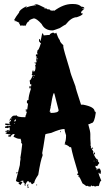

<svg xmlns="http://www.w3.org/2000/svg" viewBox="-20 -916 534 958"><path d="M243.2 -752.9H247.1L252.9 -749H254.9L260.7 -752.9Q269.5 -726.6 278.3 -715.8Q278.3 -706.5 295.9 -690.4V-682.6Q295.9 -673.3 329.1 -565.4Q329.1 -556.2 356.4 -485.4Q356.4 -478 383.8 -395.5V-393.6H395.5Q452.1 -382.8 452.1 -360.4Q455.6 -360.4 458 -354.5Q451.2 -301.8 436.5 -301.8Q425.3 -295.9 420.9 -295.9V-293.9Q430.7 -260.7 430.7 -247.1V-223.6Q430.7 -213.9 432.6 -194.3H430.7L434.6 -182.6Q432.6 -178.7 432.6 -176.8L436.5 -178.7Q436.5 -173.3 446.3 -159.2L444.3 -155.3Q457.5 -120.1 467.8 -120.1Q469.7 -116.2 469.7 -114.3V-108.4Q472.7 -108.4 475.6 -102.5Q465.8 -90.8 465.8 -86.9L456.1 -88.9V-86.9Q457.5 -73.2 467.8 -73.2Q471.2 -75.2 475.6 -75.2Q478.5 -75.2 481.4 -69.3Q479.5 -69.3 479.5 -67.4Q483.4 -66.9 483.4 -63.5V-57.6L481.4 -47.9Q475.6 -47.9 475.6 -53.7H471.7V-51.8Q471.7 -46.4 485.4 -14.6Q479.5 -14.6 473.6 10.7L469.7 12.7H467.8Q465.8 12.7 465.8 10.7Q458 14.6 454.1 14.6Q448.2 12.7 448.2 10.7L444.3 12.7H440.4Q435.5 8.8 434.6 8.8Q432.6 12.7 432.6 14.6H426.8Q421.4 14.6 415 10.7Q411.1 12.7 409.2 12.7Q409.2 9.8 391.6 -1Q377.9 -31.7 376 -32.2Q370.1 -32.2 370.1 -36.1H376Q376 -38.6 364.3 -45.9Q364.3 -48.8 370.1 -51.8Q342.8 -140.1 335 -180.7Q333 -180.7 333 -182.6L329.1 -180.7Q319.8 -190.9 301.8 -196.3V-198.2L305.7 -200.2L303.7 -204.1Q309.6 -213.4 309.6 -241.2Q301.8 -263.7 301.8 -272.5Q280.8 -272.5 235.4 -252.9Q206.1 -248 206.1 -245.1Q194.3 -168 190.4 -151.4Q192.4 -147.9 192.4 -143.6V-139.6Q182.6 -117.2 170.9 -43.9Q151.4 -15.1 151.4 -4.9L141.6 2.9H139.6Q136.7 2.9 133.8 -6.8Q129.9 -4.9 127.9 -4.9Q127.9 -7.8 120.1 -12.7Q114.7 -12.2 106.4 4.9Q108.4 8.8 108.4 10.7Q104.5 8.8 102.5 8.8V4.9L104.5 1Q102.5 1 98.6 -6.8Q94.7 -4.9 92.8 -4.9V-8.8H96.7V-14.6H92.8L83 -12.7V-8.8L86.9 -10.7L90.8 -4.9Q83.5 6.8 81.1 6.8Q76.2 1 73.2 1V-2.9H77.1V-4.9Q59.6 -10.3 59.6 -14.6L79.1 -92.8Q79.1 -105.5 83 -126H81.1Q85 -143.6 90.8 -196.3L85 -206.1V-208Q85 -210 86.9 -210Q83 -219.7 83 -223.6H75.2Q65.9 -223.6 47.9 -233.4V-235.4L53.7 -247.1H45.9Q37.6 -244.1 30.3 -231.4Q30.3 -235.4 20.5 -235.4V-239.3L32.2 -243.2V-245.1Q6.8 -247.6 6.8 -252.9Q14.6 -252.9 14.6 -258.8H6.8V-262.7Q14.6 -262.7 20.5 -268.6Q21 -264.6 24.4 -264.6H28.3V-280.3Q24.9 -280.3 16.6 -276.4Q13.7 -278.3 4.9 -278.3V-284.2L18.6 -288.1L22.5 -286.1Q30.3 -289.1 30.3 -292L26.4 -293.9Q22.5 -293.5 22.5 -290Q4.9 -292.5 4.9 -295.9Q5.4 -299.8 8.8 -299.8L28.3 -297.9L26.4 -307.6Q34.2 -310.5 34.2 -313.5V-319.3L26.4 -313.5V-315.4Q41 -338.9 47.9 -338.9Q61.5 -338.9 63.5 -340.8Q63.5 -331.1 106.4 -331.1Q107.4 -342.3 112.3 -348.6L110.4 -352.5L114.3 -354.5Q114.3 -360.4 108.4 -360.4V-364.3Q108.4 -366.2 110.4 -366.2L108.4 -370.1V-372.1H112.3V-364.3Q116.7 -364.3 120.1 -399.4Q114.3 -399.4 114.3 -403.3V-411.1Q114.3 -416 122.1 -417Q122.1 -436.5 133.8 -471.7Q131.8 -475.1 131.8 -479.5H129.9V-475.6H126L127.9 -487.3H131.8V-483.4Q135.7 -483.4 135.7 -487.3V-497.1L131.8 -495.1H129.9V-501L127.9 -514.6Q133.3 -514.6 143.6 -540Q140.6 -540 137.7 -545.9L141.6 -547.9Q141.6 -549.8 139.6 -549.8Q141.6 -565.4 145.5 -565.4Q147.5 -562 147.5 -557.6Q157.2 -560.1 157.2 -581.1L155.3 -590.8L159.2 -592.8L157.2 -596.7V-606.4H159.2L163.1 -604.5V-610.4H159.2Q159.2 -613.3 163.1 -627.9H161.1L163.1 -631.8V-635.7L159.2 -633.8V-643.6Q161.1 -643.6 165 -645.5Q165 -643.6 167 -643.6V-647.5L165 -655.3Q167 -659.2 167 -661.1Q165 -661.1 165 -663.1Q172.9 -663.1 182.6 -696.3Q184.6 -696.3 184.6 -698.2L174.8 -710V-717.8Q175.3 -721.7 178.7 -721.7H180.7Q180.7 -719.7 178.7 -719.7Q180.7 -716.3 180.7 -711.9H182.6L190.4 -749H194.3L198.2 -739.3L217.8 -741.2H227.5Q227.5 -747.6 243.2 -752.9ZM165 -626V-620.1H167V-626ZM163.1 -616.2V-612.3H165V-616.2ZM151.4 -604.5H153.3V-600.6H151.4ZM147.5 -538.1 151.4 -536.1V-542Q147.5 -541.5 147.5 -538.1ZM147.5 -532.2V-528.3H149.4V-532.2ZM247.1 -450.2Q239.3 -426.3 233.4 -385.7H231.4Q231.4 -383.8 233.4 -383.8L227.5 -358.4H233.4L231.4 -354.5V-352.5H233.4Q272.5 -352.5 272.5 -366.2L251 -450.2ZM36.1 -325.2V-321.3H38.1V-325.2ZM55.7 -321.3Q55.7 -317.9 49.8 -311.5Q51.8 -311.5 55.7 -309.6Q56.2 -313.5 59.6 -313.5Q57.6 -316.9 57.6 -321.3ZM49.8 -301.8V-297.9H51.8V-301.8ZM32.2 -292V-288.1H34.2V-292ZM18.6 -260.7V-258.8H22.5V-260.7ZM280.3 -260.7H284.2V-256.8H280.3ZM440.4 -180.7Q444.3 -180.2 444.3 -176.8V-172.9H440.4ZM448.2 -155.3H450.2Q454.1 -154.8 454.1 -151.4V-145.5H450.2ZM448.2 -114.3V-110.4H450.2V-114.3ZM461.9 -114.3V-112.3H465.8V-114.3ZM461.9 -71.3V-67.4H465.8V-71.3ZM67.4 -57.6V-55.7Q67.4 -52.7 61.5 -49.8V-55.7Q63.5 -55.7 67.4 -57.6ZM116.2 4.9H122.1V6.8Q122.1 7.8 118.2 12.7V14.6Q124 14.6 124 18.6L118.2 22.5L116.2 8.8ZM161.1 4.9H165V8.8H161.1ZM244.1 -764.2H241.2Q203.6 -764.2 187.5 -796.4Q162.6 -824.2 148.4 -824.2Q126.5 -817.9 124 -811Q125.5 -811 125.5 -809.6Q116.2 -809.6 107.4 -786.1H106V-790.5L101.1 -787.6L87.9 -789.1Q85 -787.6 81.5 -787.6Q79.6 -794.4 75.2 -799.3L76.7 -802.2L58.6 -811Q55.7 -809.6 53.7 -809.6V-814H57.1V-815.4H53.7Q53.7 -814 52.2 -814L50.8 -816.9Q58.6 -832 75.2 -853.5Q75.2 -866.2 110.8 -884.3H114.3L107.4 -878.4H109.4Q128.4 -885.7 156.2 -890.1Q156.2 -888.7 158.2 -888.7L159.7 -891.6H153.3V-894.5H163.1Q169.9 -894.5 203.6 -877Q202.1 -874 202.1 -872.6H207V-875.5H208.5L219.7 -868.2H221.7V-871.1Q231 -867.7 234.4 -862.3L237.8 -863.8Q241.2 -863.8 241.2 -862.3Q244.1 -863.8 246.1 -863.8Q249 -862.3 251 -862.3Q296.9 -896 338.9 -896H345.2Q373.5 -896 385.7 -882.8Q400.9 -882.3 400.9 -874Q398.9 -874 398.9 -872.6L395.5 -874H390.6V-872.6Q397.5 -872.1 397.5 -868.2Q384.3 -859.9 384.3 -852.1Q387.7 -852.1 387.7 -847.7H389.2V-850.6H390.6Q390.6 -849.1 392.6 -846.2Q389.2 -838.9 363.3 -830.1Q336.4 -830.1 307.6 -793.5Q305.2 -793.5 278.3 -775.9Q246.6 -764.2 244.1 -764.2Z"/></svg>

Font: Mister Brush
Style: Regular
Weight: 400
Designer: GGBotNet
Foundry: GGBotNet
Version: 1.00